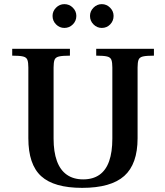

<svg xmlns="http://www.w3.org/2000/svg" viewBox="-20 -896 798 928"><path d="M377 12Q241 12 179 -44.5Q117 -101 117 -228V-570Q117 -594 112.5 -606.5Q108 -619 91.5 -623Q75 -627 39 -627V-660H318V-627Q282 -627 265 -623Q248 -619 243.5 -606.5Q239 -594 239 -570V-226Q239 -162 255 -118Q271 -74 303 -51.5Q335 -29 382 -29Q429 -29 460.5 -51Q492 -73 507.5 -117Q523 -161 523 -226V-570Q523 -594 518.5 -606.5Q514 -619 497.5 -623Q481 -627 445 -627V-660H724V-627Q687 -627 670.5 -623Q654 -619 649.5 -606.5Q645 -594 645 -570V-228Q645 -103 580.5 -45.5Q516 12 377 12ZM472 -761Q449 -761 432 -778Q415 -795 415 -819Q415 -842 432 -859Q449 -876 472 -876Q495 -876 512 -859Q529 -842 529 -819Q529 -795 512.5 -778Q496 -761 472 -761ZM291 -761Q268 -761 251 -778Q234 -795 234 -819Q234 -842 251 -859Q268 -876 291 -876Q315 -876 332 -859Q349 -842 349 -819Q349 -795 332 -778Q315 -761 291 -761Z"/></svg>

Font: Frank Ruhl Libre Medium
Style: Regular
Weight: 500
Designer: Yanek Iontef
Foundry: Fontef
Version: Version 6.004